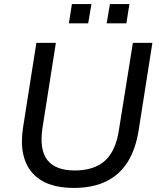

<svg xmlns="http://www.w3.org/2000/svg" viewBox="-20 -916 784 945"><path d="M342 9Q273 9 221.5 -10Q170 -29 137.5 -67Q105 -105 93.5 -161Q82 -217 94 -292L159 -705H255L189 -286Q173 -180 213 -128.5Q253 -77 348 -77Q442 -77 495.5 -124Q549 -171 565 -274L634 -705H730L662 -272Q647 -180 607.5 -117.5Q568 -55 502 -23Q436 9 342 9ZM505 -801 521 -896H617L602 -801ZM319 -801 334 -896H430L414 -801Z"/></svg>

Font: Nunito Sans 10pt Medium
Style: Italic
Weight: 500
Italic angle: -9°
Designer: Vernon Adams
Foundry: Vernon Adams
Version: Version 3.101;gftools[0.9.27]